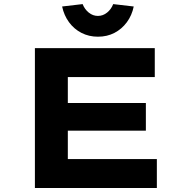

<svg xmlns="http://www.w3.org/2000/svg" viewBox="-20 -941 932 961"><path d="M154.7 0V-700H754.7V-555.2H319.5V-144.8H765.1V0ZM242.7 -286.9V-425.4H710.1V-286.9ZM470.1 -757.3Q425.1 -757.3 387.8 -776.4Q350.6 -795.5 325.5 -829.7Q300.4 -863.9 290.9 -908.5L393.6 -920.5Q403.4 -895 424.1 -878.1Q444.8 -861.3 470.1 -861.3Q495.4 -861.3 516.1 -878.1Q536.8 -895 546.6 -920.5L649.3 -908.5Q640.2 -863.9 614.9 -829.7Q589.6 -795.5 552.8 -776.4Q516.1 -757.3 470.1 -757.3Z"/></svg>

Font: Lexend Tera
Style: Regular
Weight: 400
Designer: Bonnie Shaver-Troup, Thomas Jockin
Foundry: Lexend
Version: Version 1.007